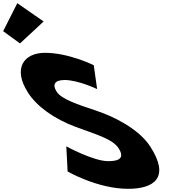

<svg xmlns="http://www.w3.org/2000/svg" viewBox="-463 -1172 1155 1207"><path d="M-443.2 -976 -337.3 -899 -188.7 -1037 -354.2 -1152ZM-180.1 -840C-313.1 -840 -385.6 -742 -285.9 -588C-230.2 -502 -122.3 -425 8.5 -376C138.2 -327 243.7 -300 282.5 -240C332.4 -163 257 -159 216 -159C124 -159 -46.2 -252 -46.2 -252L-37.9 -94C-37.9 -94 149.7 15 342.7 15C503.7 15 609 -54 481.4 -251C411.5 -359 259.9 -437 142.7 -476C22.8 -516 -76.6 -549 -106.4 -595C-135.5 -640 -120.3 -669 -56.3 -669C28.7 -669 147.6 -612 147.6 -612L126.4 -762C126.4 -762 -30.1 -840 -180.1 -840Z"/></svg>

Font: Hussar
Style: BdOpOblSeven
Weight: 700
Foundry: Cannot Into Space Fonts
Version: Version 2.00